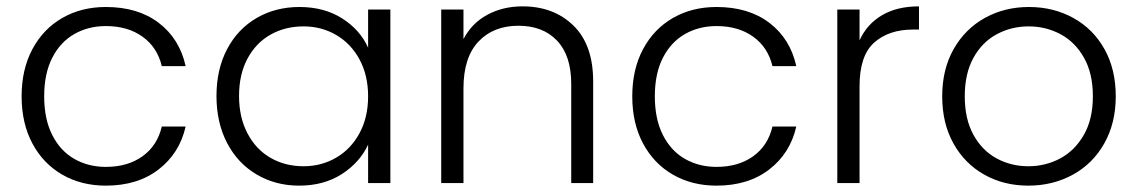

<svg xmlns="http://www.w3.org/2000/svg" viewBox="-20 -576 3578 604"><path d="M48 -273Q48 -358 82 -421.5Q116 -485 176 -519.5Q236 -554 313 -554Q414 -554 479.5 -504Q545 -454 564 -368H489Q475 -427 428.5 -460.5Q382 -494 313 -494Q258 -494 214 -469Q170 -444 144.5 -394.5Q119 -345 119 -273Q119 -201 144.5 -151Q170 -101 214 -76Q258 -51 313 -51Q382 -51 428.5 -84.5Q475 -118 489 -178H564Q545 -94 479 -43Q413 8 313 8Q236 8 176 -26.5Q116 -61 82 -124.5Q48 -188 48 -273Z M661 -274Q661 -358 694.5 -421.5Q728 -485 787.5 -519.5Q847 -554 922 -554Q1000 -554 1056.5 -518Q1113 -482 1138 -426V-546H1208V0H1138V-121Q1112 -65 1055.5 -28.5Q999 8 921 8Q847 8 787.5 -27Q728 -62 694.5 -126Q661 -190 661 -274ZM1138 -273Q1138 -339 1111 -389Q1084 -439 1037.5 -466Q991 -493 935 -493Q877 -493 831 -467Q785 -441 758.5 -391.5Q732 -342 732 -274Q732 -207 758.5 -156.5Q785 -106 831 -79.5Q877 -53 935 -53Q991 -53 1037.5 -80Q1084 -107 1111 -157Q1138 -207 1138 -273Z M1624 -556Q1722 -556 1784 -495.5Q1846 -435 1846 -320V0H1777V-312Q1777 -401 1732.5 -448Q1688 -495 1611 -495Q1532 -495 1485 -445Q1438 -395 1438 -298V0H1368V-546H1438V-453Q1464 -503 1513 -529.5Q1562 -556 1624 -556Z M1969 -273Q1969 -358 2003 -421.5Q2037 -485 2097 -519.5Q2157 -554 2234 -554Q2335 -554 2400.5 -504Q2466 -454 2485 -368H2410Q2396 -427 2349.5 -460.5Q2303 -494 2234 -494Q2179 -494 2135 -469Q2091 -444 2065.5 -394.5Q2040 -345 2040 -273Q2040 -201 2065.5 -151Q2091 -101 2135 -76Q2179 -51 2234 -51Q2303 -51 2349.5 -84.5Q2396 -118 2410 -178H2485Q2466 -94 2400 -43Q2334 8 2234 8Q2157 8 2097 -26.5Q2037 -61 2003 -124.5Q1969 -188 1969 -273Z M2684 -449Q2707 -500 2754.5 -528Q2802 -556 2871 -556V-483H2852Q2776 -483 2730 -442Q2684 -401 2684 -305V0H2614V-546H2684Z M3215 8Q3138 8 3076.5 -26.5Q3015 -61 2979.5 -124.5Q2944 -188 2944 -273Q2944 -358 2980 -421.5Q3016 -485 3078 -519.5Q3140 -554 3217 -554Q3294 -554 3356.5 -519.5Q3419 -485 3454.5 -421.5Q3490 -358 3490 -273Q3490 -189 3454 -125Q3418 -61 3355 -26.5Q3292 8 3215 8ZM3215 -53Q3269 -53 3315 -77.5Q3361 -102 3389.5 -151.5Q3418 -201 3418 -273Q3418 -345 3390 -394.5Q3362 -444 3316 -468.5Q3270 -493 3216 -493Q3162 -493 3116 -468.5Q3070 -444 3042.5 -394.5Q3015 -345 3015 -273Q3015 -201 3042.5 -151.5Q3070 -102 3115.5 -77.5Q3161 -53 3215 -53Z"/></svg>

Font: A Bank Premium Light
Style: Regular
Weight: 300
Designer: Ninad Kale (Devanagari), Jonny Pinhorn (Latin), Htun Naung (Myanmar)
Foundry: Indian Type Foundry
Version: 4.004